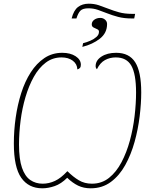

<svg xmlns="http://www.w3.org/2000/svg" viewBox="-20 -1010 817 1040"><path d="M368 -910Q379 -954 402.5 -972Q426 -990 461 -990Q490 -990 515.5 -981.5Q541 -973 567.5 -962.5Q594 -952 624.5 -943.5Q655 -935 694 -935H712L707 -910H694Q652 -910 620 -918.5Q588 -927 561.5 -937.5Q535 -948 510.5 -956.5Q486 -965 459 -965Q428 -965 415.5 -952Q403 -939 394 -910ZM430 -776Q450 -781 469.5 -789.5Q489 -798 502.5 -810Q516 -822 516 -837Q517 -847 507 -851.5Q497 -856 487 -861Q477 -866 477 -878Q477 -893 490.5 -903Q504 -913 524 -913Q538 -913 549 -903.5Q560 -894 560 -880Q560 -831 521 -800.5Q482 -770 426 -756ZM209 10Q135 10 95 -47Q55 -104 55 -233Q55 -303 65 -373Q75 -443 95 -506Q115 -569 146.5 -618Q178 -667 220.5 -695.5Q263 -724 317 -724Q361 -724 389.5 -705.5Q418 -687 418 -659Q418 -647 412.5 -641.5Q407 -636 399 -634Q398 -663 374.5 -681Q351 -699 313 -699Q265 -699 227.5 -670.5Q190 -642 163 -593.5Q136 -545 118 -484Q100 -423 91.5 -356.5Q83 -290 83 -227Q83 -148 99 -101.5Q115 -55 144 -35Q173 -15 211 -15Q245 -15 277.5 -30Q310 -45 344 -82H346Q376 -52 407 -33.5Q438 -15 478 -15Q531 -15 570.5 -46.5Q610 -78 638 -131Q666 -184 683.5 -248.5Q701 -313 709 -381Q717 -449 717 -509Q717 -609 691.5 -654Q666 -699 607 -699Q575 -699 548.5 -684.5Q522 -670 505 -635Q498 -642 498 -652Q498 -683 529.5 -703.5Q561 -724 609 -724Q680 -724 712.5 -672.5Q745 -621 745 -509Q745 -450 736.5 -380Q728 -310 709 -241.5Q690 -173 658.5 -116Q627 -59 580.5 -24.5Q534 10 471 10Q433 10 403 -4.5Q373 -19 344 -47Q311 -14 276 -2Q241 10 209 10Z"/></svg>

Font: Noto Serif Thin
Style: Italic
Weight: 100
Italic angle: -12°
Designer: Monotype Design Team
Foundry: Monotype Imaging Inc.
Version: Version 2.014; ttfautohint (v1.8.4.7-5d5b)